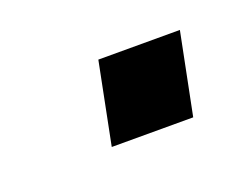

<svg xmlns="http://www.w3.org/2000/svg" viewBox="-35 -568 259 200"><g transform="rotate(-20 94.0 -468.0)"><path d="M172.4 -512.7 154.3 -422.4H64L82 -512.7Z"/></g></svg>

Font: Sansation
Style: Italic
Weight: 400
Designer: Bernd Montag
Version: Version 1.301